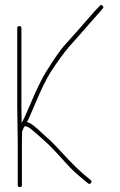

<svg xmlns="http://www.w3.org/2000/svg" viewBox="-20 -751 489 780"><path d="M52 -181V1C52 6.3 54.8 9 60.5 9C66.2 9 69 6.3 69 1V-181C69 -191.7 69.2 -200.3 69.5 -207C69.8 -213.7 70 -217.3 70 -218L76 -231C78 -233.7 79.7 -236.3 81 -239C89 -237 95.3 -234.5 100 -231.5C104.7 -228.5 125 -211 161 -179C180.6 -161.6 209.5 -131.5 247.6 -88.9C267.4 -66.8 286.8 -48 306 -32.5C314.7 -25.5 322 -19.3 328 -14L338 -6C342 -2.7 345.8 -3.2 349.5 -7.5C353.2 -11.8 352.7 -16 348 -20L339 -27C307.8 -51.9 272.1 -86.6 231.7 -131C206.9 -158.4 187 -178.4 172 -191C139.5 -221.7 117.8 -240.6 107 -247.5C102.3 -250.5 96.7 -253 90 -255H89C92.3 -258.3 105.3 -287.1 128 -341.5C147.4 -387.8 166.4 -426.3 185 -457C216.1 -504.5 241.6 -539.5 261.5 -562C273.8 -576 286.7 -590.5 300 -605.5C313.3 -620.5 326.5 -635.5 339.5 -650.5C352.5 -665.5 365.3 -680 378 -694L397 -716C401 -720 400.8 -724 396.5 -728C392.2 -732 388.3 -731.7 385 -727L365 -706C328.1 -663.3 302.1 -633.7 287 -617C273.7 -602.3 258.6 -585.6 241.8 -566.7C225 -547.8 199.8 -511.5 166.3 -457.9C149.1 -430.5 126.7 -383.8 99 -318C85.4 -285.7 75.1 -263.4 68 -251C67.3 -273 67 -295 67 -317V-637C67 -642.3 64.2 -645 58.5 -645C52.8 -645 50 -642.3 50 -637V-317Z"/></svg>

Font: Proton
Style: Bk
Weight: 500
Version: Version 1.017